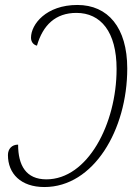

<svg xmlns="http://www.w3.org/2000/svg" viewBox="-20 -744 548 774"><path d="M159 10C357 10 493 -220 493 -468C493 -633 415 -724 292 -724C166 -724 105 -646 105 -592C105 -575 115 -563 129 -560C153 -643 204 -692 288 -692C386 -692 450 -616 450 -466C450 -244 333 -21 167 -21C85 -21 53 -77 53 -161C28 -161 12 -144 12 -119C12 -44 64 10 159 10Z"/></svg>

Font: Noto Serif Condensed ExtraLight
Style: Italic
Weight: 200
Width: 3
Italic angle: -12°
Designer: Monotype Design Team
Foundry: Monotype Imaging Inc.
Version: Version 2.013